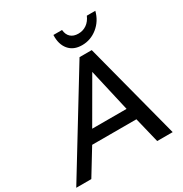

<svg xmlns="http://www.w3.org/2000/svg" viewBox="-258 -1062 1154 1214"><g transform="rotate(-30 319.5 -454.5)"><path d="M493 -185 538 0H651L467 -705H378L-53 0H57L170 -185ZM401 -584 472 -273H221ZM447 -837Q412 -837 391.5 -855.5Q371 -874 368 -909H305Q302 -842 335.5 -802Q369 -762 431 -762Q494 -762 544 -802.5Q594 -843 611 -909H549Q534 -874 507.5 -855.5Q481 -837 447 -837Z"/></g></svg>

Font: Geom
Style: Italic
Weight: 400
Italic angle: -10°
Version: Version 1.102